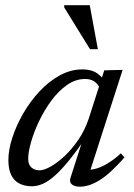

<svg xmlns="http://www.w3.org/2000/svg" viewBox="-20 -692 504 722"><path d="M245 -23 297 -185H310Q272 -129 241.8 -91.5Q211.5 -54 186.8 -32Q162 -10 141 -0.8Q120 8.5 100.5 8.5Q73.5 8.5 53.5 -1.5Q33.5 -11.5 22.5 -33.2Q11.5 -55 11.5 -90Q11.5 -128 26.2 -173.8Q41 -219.5 67 -264.8Q93 -310 128 -347.8Q163 -385.5 204.2 -408.2Q245.5 -431 290 -431Q319 -431 338 -420.8Q357 -410.5 372.5 -389.5L353.5 -363Q349 -375.5 335.2 -385.2Q321.5 -395 300 -395Q264.5 -395 232.2 -372.5Q200 -350 173.2 -313.8Q146.5 -277.5 127 -236.5Q107.5 -195.5 96.8 -157.8Q86 -120 86 -94.5Q86 -73 98.2 -62.2Q110.5 -51.5 129 -51.5Q145.5 -51.5 170.8 -65.8Q196 -80 223.2 -105.5Q250.5 -131 274.5 -166.2Q298.5 -201.5 312.5 -242.5L372 -427.5L431 -429H441L314.5 -36L306 -54.5Q322 -52 343.5 -58.5Q365 -65 388.5 -79.8Q412 -94.5 434.5 -115.5L448 -100Q394 -38.5 354.2 -14.2Q314.5 10 281 10Q259.5 10 249.8 1Q240 -8 245 -23ZM348 -507H318.5L221.5 -664V-672.5H317.5Z"/></svg>

Font: Newsreader 20pt
Style: Italic
Weight: 400
Italic angle: -17°
Version: Version 1.003